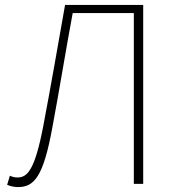

<svg xmlns="http://www.w3.org/2000/svg" viewBox="-20 -746 710 779"><path d="M53 13C118 13 156 -27 193 -232C222 -386 246 -538 275 -693H523V0H561V-726H244C213 -551 187 -400 156 -237C121 -53 90 -26 51 -26C40 -26 31 -28 20 -33L9 4C26 11 42 13 53 13Z"/></svg>

Font: Noto Sans CJK JP Thin
Style: Regular
Weight: 250
Designer: Ryoko NISHIZUKA (kana & ideographs); Paul D. Hunt (Latin, Greek & Cyrillic); Wenlong ZHANG (bopomofo); Sandoll Communica
Foundry: Adobe Systems Incorporated
Version: Version 1.004;PS 1.004;hotconv 1.0.82;makeotf.lib2.5.63406